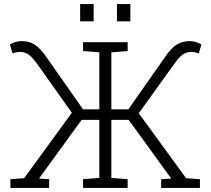

<svg xmlns="http://www.w3.org/2000/svg" viewBox="-20 -917 1031 937"><path d="M30.8 0V-42.5L97.7 -47.4L330.6 -366.7L161.1 -605.5Q136.2 -639.6 118.7 -651.6Q101.1 -663.6 77.1 -663.6Q66.9 -663.6 58.1 -661.4Q49.3 -659.2 41.5 -656.2L28.3 -699.7Q40.5 -707.5 54.9 -711.9Q69.3 -716.3 85.9 -716.3Q108.9 -716.3 128.4 -709.5Q147.9 -702.6 167.2 -685.1Q186.5 -667.5 209 -634.8L385.3 -383.3H464.8V-661.6L385.3 -668V-710.9H603V-668L523.4 -661.6V-383.3H606.4L782.7 -634.8Q815.9 -683.6 843.3 -700Q870.6 -716.3 905.8 -716.3Q921.9 -716.3 936.3 -711.9Q950.7 -707.5 962.9 -699.7L950.2 -656.2Q941.9 -659.2 933.1 -661.4Q924.3 -663.6 914.6 -663.6Q890.1 -663.6 872.6 -651.6Q855 -639.6 830.6 -605.5L657.2 -364.3L888.2 -47.4L955.6 -42.5V0H766.6V-42.5L814 -45.4V-47.9L607.9 -332H523.4V-48.8L603 -42.5V0H385.3V-42.5L464.8 -48.8V-332H378.4L171.9 -47.9V-45.4L219.7 -42.5V0ZM550.8 -813V-897H616.2V-813ZM371.1 -813V-897H437V-813Z"/></svg>

Font: Roboto Slab LO Light
Style: Regular
Weight: 300
Designer: Google
Version: Version 2.000